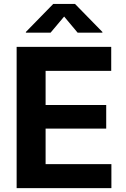

<svg xmlns="http://www.w3.org/2000/svg" viewBox="-20 -969 647 989"><path d="M65.7 0V-727.5H552.9V-603.8H214.9V-428.2H527.1V-306.7H214.9V-123.7H553.8V0ZM240.6 -800.8H113.3V-804.4L254.2 -948.7H366.4L507.5 -804.4V-800.8H379.8L310.4 -883.8Z"/></svg>

Font: Adwaita Sans
Style: Regular
Weight: 400
Designer: Rasmus Andersson
Foundry: rsms
Version: Version 4.001;git-9221beed3